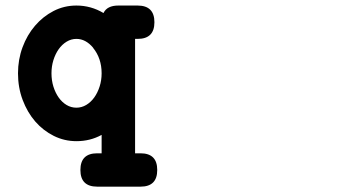

<svg xmlns="http://www.w3.org/2000/svg" viewBox="-20 -471 1244 703"><path d="M259.8 -450.7Q313 -450.7 358.9 -423.3Q372.1 -450.7 413.1 -450.7H483.9Q545.4 -450.7 545.4 -389.6Q545.4 -328.6 483.9 -328.6H474.6V90.3H494.6Q555.7 90.3 555.7 151.4Q555.7 212.4 494.6 212.4H335.9Q274.4 212.4 274.4 151.4Q274.4 90.3 335.9 90.3H352.1V22.9Q310.1 45.9 259.8 45.9Q215.8 45.9 177 26.6Q138.2 7.3 109.1 -26.1Q80.1 -59.6 63 -105Q45.9 -150.4 45.9 -202.6Q45.9 -252.9 62.5 -297.9Q79.1 -342.8 108.2 -376.7Q137.2 -410.6 176 -430.7Q214.8 -450.7 259.8 -450.7ZM321.3 -295.9Q293.9 -328.6 259.8 -328.6Q240.7 -328.6 223.9 -318.4Q207 -308.1 194.8 -290.8Q182.6 -273.4 175.5 -250.7Q168.5 -228 168.5 -202.6Q168.5 -176.8 175.5 -154.1Q182.6 -131.3 194.8 -114Q207 -96.7 223.6 -86.7Q240.2 -76.7 259.8 -76.7Q278.8 -76.7 295.7 -86.7Q312.5 -96.7 325 -114Q337.4 -131.3 344.7 -154.1Q352.1 -176.8 352.1 -202.6Q352.1 -257.3 320.8 -295.9Z"/></svg>

Font: Erica Type
Style: Bold Italic
Weight: 700
Monospace: yes
Designer: Peter Wiegel
Foundry: Peter Wiegel
Version: Version 1.000 2010 initial release